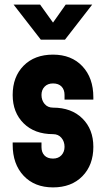

<svg xmlns="http://www.w3.org/2000/svg" viewBox="-20 -800 459 833"><path d="M157 -628 39 -780H154L210 -702L265 -780H380L262 -628ZM35 -172V-182H160V-162Q160 -139 173 -125.5Q186 -112 210 -112Q233 -112 246.5 -126.5Q260 -141 260 -163Q260 -186 246.5 -202Q233 -218 210 -218Q130 -218 82.5 -265Q35 -312 35 -388Q35 -467 82.5 -515Q130 -563 210 -563Q290 -563 337.5 -512.5Q385 -462 385 -378V-368H260V-388Q260 -411 247 -424.5Q234 -438 210 -438Q187 -438 173.5 -424Q160 -410 160 -388Q160 -365 173.5 -349Q187 -333 210 -333Q290 -333 337.5 -286Q385 -239 385 -163Q385 -84 337.5 -35.5Q290 13 210 13Q130 13 82.5 -37.5Q35 -88 35 -172Z"/></svg>

Font: Mohave Bold
Style: Regular
Weight: 700
Designer: Gumpita Rahayu
Foundry: Tokotype
Version: Version 2.002;PS 002.002;hotconv 1.0.88;makeotf.lib2.5.64775